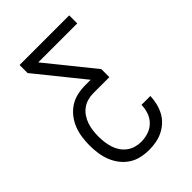

<svg xmlns="http://www.w3.org/2000/svg" viewBox="-215 -832 930 930"><g transform="rotate(-45 250.0 -367.5)"><path d="M248 0Q220 0 193 -6Q166 -12 143 -27Q120 -42 103 -64Q86 -86 76 -111.5Q66 -137 62 -164.5Q58 -192 58 -220Q58 -247 62 -275Q66 -303 76 -328.5Q86 -354 103.5 -376.5Q121 -399 144.5 -414Q168 -429 195 -435Q222 -441 250 -441H287L94 -680V-735H434V-680H167L360 -441V-386H250Q230 -386 210.5 -380.5Q191 -375 175 -363Q159 -351 148 -334.5Q137 -318 130.5 -299Q124 -280 121.5 -260Q119 -240 119 -220Q119 -200 121.5 -180.5Q124 -161 130 -142Q136 -123 147 -106.5Q158 -90 174 -78Q190 -66 209 -60.5Q228 -55 248 -55Q273 -55 297.5 -63Q322 -71 340 -89Q358 -107 366.5 -131.5Q375 -156 375 -181H436Q435 -157 429.5 -133Q424 -109 412.5 -87Q401 -65 383 -48Q365 -31 343 -20Q321 -9 296.5 -4.5Q272 0 248 0Z"/></g></svg>

Font: Iosevka Term Light
Style: Regular
Weight: 300
Monospace: yes
Designer: Belleve Invis
Foundry: Belleve Invis
Version: Version 9.0.1; ttfautohint (v1.8.3)